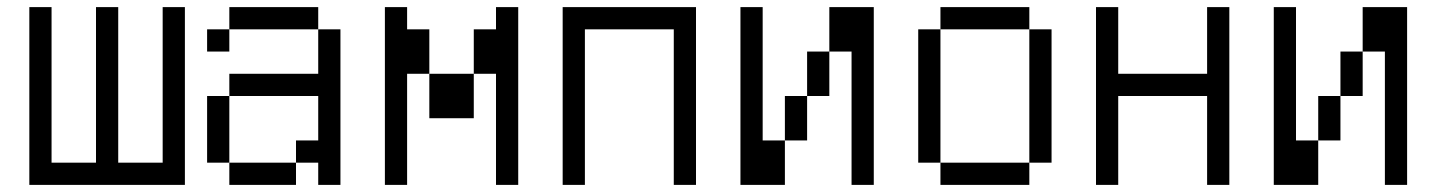

<svg xmlns="http://www.w3.org/2000/svg" viewBox="-20 -520 4040 540"><path d="M125 -62.5H250V-500H312.5V-62.5H437.5V-500H500V0H62.5V-500H125Z M875 -437.5H625V-500H875ZM562.5 -250H625V-62.5H562.5ZM562.5 -437.5H625V-375H562.5ZM625 -62.5H812.5V0H625ZM625 -312.5H875V-437.5H937.5V0H875V-62.5H812.5V-125H875V-250H625Z M1125 -437.5H1187.5V-312.5H1125V0H1062.5V-500H1125ZM1187.5 -312.5H1312.5V-187.5H1187.5ZM1312.5 -437.5H1375V-500H1437.5V0H1375V-312.5H1312.5Z M1937.5 0H1875V-437.5H1625V0H1562.5V-500H1937.5Z M2125 -125H2187.5V0H2062.5V-500H2125ZM2187.5 -250H2250V-125H2187.5ZM2250 -375H2312.5V-250H2250ZM2312.5 -500H2437.5V0H2375V-375H2312.5Z M2875 -437.5H2625V-500H2875ZM2562.5 -437.5H2625V-62.5H2562.5ZM2625 -62.5H2875V0H2625ZM2875 -437.5H2937.5V-62.5H2875Z M3125 -312.5H3375V-500H3437.5V0H3375V-250H3125V0H3062.5V-500H3125Z M3625 -125H3687.5V0H3562.5V-500H3625ZM3687.5 -250H3750V-125H3687.5ZM3750 -375H3812.5V-250H3750ZM3812.5 -500H3937.5V0H3875V-375H3812.5Z"/></svg>

Font: 寒蝉点阵体 16px
Style: Regular
Weight: 400
Designer: Designed by Warren2060
Foundry: ChillType
Version: Version 1.000